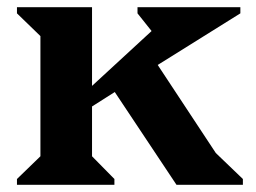

<svg xmlns="http://www.w3.org/2000/svg" viewBox="-20 -512 709 532"><path d="M27 0V-16L92 -79V-412L27 -475V-492H235V-274L400 -426L361 -475V-492H646V-475L417 -332L578 -88L653 -16V0H469L298 -257L235 -217V-79L297 -16V0Z"/></svg>

Font: Platypi SemiBold
Style: Regular
Weight: 600
Designer: David Sargent
Foundry: Bolt Cutter Type
Version: Version 1.200; ttfautohint (v1.8.4.7-5d5b)